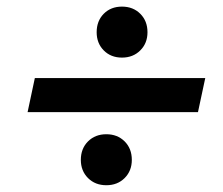

<svg xmlns="http://www.w3.org/2000/svg" viewBox="-20 -623 674 581"><path d="M301.8 -62.5Q268.1 -62.5 246.3 -84.2Q224.6 -106 224.6 -139.2Q224.6 -173.3 246.3 -195.1Q268.1 -216.8 301.8 -216.8Q335.4 -216.8 357.2 -195.1Q378.9 -173.3 378.9 -139.2Q378.9 -106 357.2 -84.2Q335.4 -62.5 301.8 -62.5ZM349.1 -448.7Q315.4 -448.7 293.9 -470.5Q272.5 -492.2 272.5 -525.4Q272.5 -559.6 293.9 -581.3Q315.4 -603 349.1 -603Q382.8 -603 404.5 -581.3Q426.3 -559.6 426.3 -525.4Q426.3 -492.2 404.5 -470.5Q382.8 -448.7 349.1 -448.7ZM63.5 -283.7 85.4 -386.7H601.1L579.1 -283.7Z"/></svg>

Font: Schibsted Grotesk SemiBold
Style: Italic
Weight: 600
Italic angle: -12°
Designer: Bakken & Baeck AS, Henrik Kongsvoll
Foundry: Schibsted ASA
Version: Version 1.100;gftools[0.9.25]